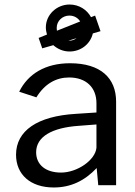

<svg xmlns="http://www.w3.org/2000/svg" viewBox="-20 -820 598 850"><path d="M167 -606 216 -620C235 -603 260 -592 288 -592C338 -592 380 -625 391 -672L425 -682L401 -751L383 -744C365 -777 330 -800 288 -800C231 -800 183 -755 183 -699C183 -688 185 -677 188 -667L151 -652ZM231 -696C231 -729 258 -751 287 -751C308 -751 325 -741 335 -725L232 -684C232 -688 231 -692 231 -696ZM287 -640H283L319 -651C310 -644 299 -640 287 -640ZM290 -540C181 -540 104 -493 65 -414L141 -389C178 -449 228 -477 286 -477C361 -477 407 -433 407 -363V-322L316 -316C145 -306 51 -241 51 -135C51 -48 114 10 218 10C294 10 355 -20 408 -76L415 0H494V-370C494 -474 426 -540 290 -540ZM407 -166C402 -111 322 -56 250 -56C183 -56 140 -90 140 -146C140 -216 212 -255 329 -263L407 -269Z"/></svg>

Font: 18Franklin
Style: Regular
Weight: 400
Designer: Pablo Impallari, Rodrigo Fuenzalida (Modified by Dan O. Williams)
Version: Version 0.025;PS 000.025;hotconv 1.0.88;makeotf.lib2.5.64775